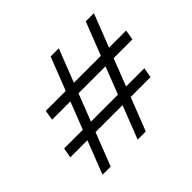

<svg xmlns="http://www.w3.org/2000/svg" viewBox="-159 -909 1117 1117"><g transform="rotate(-45 400.0 -350.0)"><path d="M392 0 665 -700H732L459 0ZM103 0 376 -700H443L170 0ZM42 -204 53 -266H713L702 -204ZM122 -434 132 -496H793L783 -434Z"/></g></svg>

Font: DM Sans 24pt Light
Style: Italic
Weight: 300
Italic angle: -10°
Designer: Colophon Foundry, Jonny Pinhorn
Foundry: Colophon Foundry
Version: Version 4.004;gftools[0.9.30]